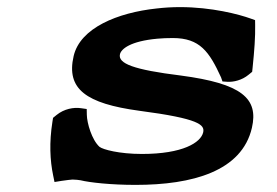

<svg xmlns="http://www.w3.org/2000/svg" viewBox="-20 -510 780 540"><path d="M129.2 -178.6 127.4 -167.2C118.3 -109.3 120.5 -59.3 129.6 -16L133.3 1.9L153.2 -1.3C164.4 -3.1 181.8 -5 183.9 -5C190.3 -5 203.8 -3.8 206.9 -2.9C232 3.3 291.8 10 361.3 10C521 10 660.3 -28.2 688.5 -150.6C707.6 -233.1 660.1 -274.8 489 -297.5C354.5 -314.1 311.4 -331.5 317.4 -357.5C320.8 -372.1 346.3 -394.3 422.8 -401.2C436.1 -402.4 450.5 -403 466.1 -403C542.1 -403 568.6 -364.6 601.7 -292.4L605.7 -280.9L618.9 -280C629.1 -279.4 639.1 -280.8 648.4 -283.6C659.7 -286.9 669.9 -292.3 678.5 -299.3L689.2 -308L690.5 -320.2C695.4 -367.6 698.3 -406.4 697.6 -440.1L697.4 -453.4L685.3 -457.7C652.2 -469.7 575.4 -490 486.2 -490C464.2 -490 442 -488.7 420 -486.1C310.9 -474.4 205.4 -431.5 187.1 -352.3C165.6 -259.1 222.6 -218.8 371.5 -198.5C541.4 -176.3 556.2 -158.7 551.4 -137.6C544.7 -109 494.2 -77 379.1 -77C315.2 -77 269.1 -89.5 259.8 -97.1C238.3 -116.5 224.6 -163.9 224.2 -187.1L223.9 -203.4L207.8 -205.7C187.4 -208.8 160.4 -203.9 139.2 -186.7Z"/></svg>

Font: Linux Libertine Mono O 
Style: Mono Bold Oblique
Weight: 400
Italic angle: -13°
Designer: Philipp H. Poll
Foundry: Philipp H. Poll
Version: Version 5.1.7